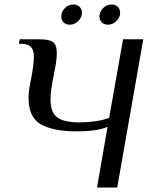

<svg xmlns="http://www.w3.org/2000/svg" viewBox="-20 -835 678 855"><path d="M459 -270Q412 -250 321 -250Q218 -250 162.5 -281Q107 -312 107 -400Q107 -429 119 -487Q131 -549 131 -583Q131 -611 118 -625.5Q105 -640 74 -640H64L68 -660H158Q199 -660 216 -647.5Q233 -635 233 -599Q233 -576 228.5 -549.5Q224 -523 219 -498Q212 -463 208.5 -439.5Q205 -416 205 -391Q205 -333 236 -311.5Q267 -290 333 -290Q368 -290 404 -295Q440 -300 466 -310L528 -660H618L502 0H412ZM253 -761Q253 -782 268.5 -798.5Q284 -815 307 -815Q324 -815 334.5 -804.5Q345 -794 345 -778Q345 -758 328.5 -741.5Q312 -725 291 -725Q274 -725 263.5 -735Q253 -745 253 -761ZM423 -761Q423 -782 438.5 -798.5Q454 -815 477 -815Q494 -815 504.5 -804.5Q515 -794 515 -778Q515 -758 498.5 -741.5Q482 -725 461 -725Q444 -725 433.5 -735Q423 -745 423 -761Z"/></svg>

Font: Philosopher
Style: Italic
Weight: 400
Italic angle: -10°
Designer: Jovanny Lemonad
Foundry: Jovanny Lemonad
Version: Version 2.000